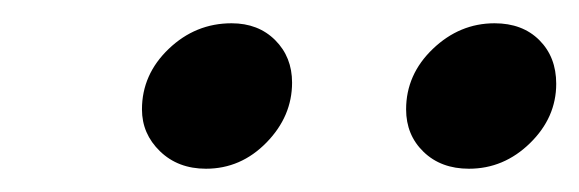

<svg xmlns="http://www.w3.org/2000/svg" viewBox="-20 -707 498 165"><path d="M102 -613Q102 -643 125 -665Q148 -687 179 -687Q202 -687 216.5 -672.5Q231 -658 231 -636Q231 -607 209 -584.5Q187 -562 157 -562Q133 -562 117.5 -577Q102 -592 102 -613ZM329 -613Q329 -643 352 -665Q375 -687 405 -687Q429 -687 443.5 -672.5Q458 -658 458 -635Q458 -606 435.5 -584Q413 -562 383 -562Q359 -562 344 -576.5Q329 -591 329 -613Z"/></svg>

Font: Kodchasan SemiBold
Style: Italic
Weight: 600
Italic angle: -10°
Version: Version 1.000; ttfautohint (v1.6)